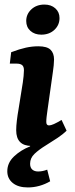

<svg xmlns="http://www.w3.org/2000/svg" viewBox="-20 -633 327 842"><path d="M212 -318 188 -148Q186 -134 184.5 -121.5Q183 -109 183 -98Q183 -83 195 -83Q203 -83 216.5 -89Q230 -95 250 -107L272 -60Q239 -28 199 -10.5Q159 7 119 7Q51 7 51 -62Q51 -80 54 -105Q57 -130 61 -152L80 -271Q82 -282 83.5 -299.5Q85 -317 85 -325Q85 -341 77 -347.5Q69 -354 53 -354H23L29 -404Q66 -418 93.5 -424Q121 -430 148 -430Q186 -430 201.5 -415Q217 -400 217 -372Q217 -361 215.5 -346Q214 -331 212 -318ZM102 189Q60 189 36 169.5Q12 150 12 118Q12 81 41.5 53Q71 25 112 9V-27L272 -60Q256 -44 232 -28Q208 -12 182 4Q151 23 131.5 41.5Q112 60 112 85Q112 102 121.5 110.5Q131 119 147 119Q157 119 167 117Q177 115 187 111L200 162Q178 175 153 182Q128 189 102 189ZM161 -481Q132 -481 113.5 -497.5Q95 -514 95 -541Q95 -571 117.5 -592Q140 -613 175 -613Q204 -613 222.5 -596.5Q241 -580 241 -554Q241 -523 218.5 -502Q196 -481 161 -481Z"/></svg>

Font: Yrsa
Style: Italic
Weight: 400
Italic angle: -7.10001°
Designer: Anna Giedrys (Yrsa+Rasa design), David Brezina (Yrsa art-direction, Rasa art-direction, design)
Foundry: Rosetta Type Foundry
Version: Version 2.004